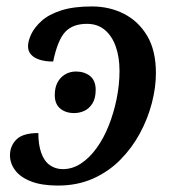

<svg xmlns="http://www.w3.org/2000/svg" viewBox="-20 -566 546 596"><path d="M160 10Q109 10 76 -3Q43 -16 27 -37.5Q11 -59 11 -84Q11 -113 31 -133Q51 -153 99 -153Q99 -117 108 -91.5Q117 -66 134.5 -53.5Q152 -41 175 -41Q205 -41 231.5 -58.5Q258 -76 280 -106.5Q302 -137 317.5 -176Q333 -215 342 -259Q351 -303 351 -346Q351 -388 339.5 -421Q328 -454 305.5 -473Q283 -492 250 -492Q206 -492 182.5 -467Q159 -442 145 -375Q121 -375 103.5 -380.5Q86 -386 76.5 -396.5Q67 -407 67 -422Q67 -439 77 -460Q87 -481 109 -501Q131 -521 169.5 -533.5Q208 -546 265 -546Q320 -546 365 -523Q410 -500 437 -454.5Q464 -409 464 -339Q464 -295 451.5 -246.5Q439 -198 414.5 -152.5Q390 -107 353.5 -70Q317 -33 268.5 -11.5Q220 10 160 10ZM210 -215Q184 -215 167 -229Q150 -243 150 -271Q150 -294 158.5 -310Q167 -326 182 -335Q197 -344 216 -344Q242 -344 259.5 -330Q277 -316 277 -287Q277 -261 267 -245Q257 -229 242 -222Q227 -215 210 -215Z"/></svg>

Font: ET Text
Style: Italic
Weight: 470
Italic angle: -12°
Designer: Monotype Design Team
Foundry: Monotype Imaging Inc.
Version: Version 2.009